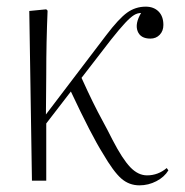

<svg xmlns="http://www.w3.org/2000/svg" viewBox="-20 -543 556 577"><path d="M399 14Q368 14 344.5 -6.5Q321 -27 289 -82Q255 -136 193 -268L119 -172V0H76L68 -510L119 -515L123 -511Q121 -463 120 -417Q119 -371 119 -319Q119 -267 118 -199L299 -437Q337 -487 362 -505Q387 -523 418 -523Q442 -523 456.5 -508.5Q471 -494 471 -468Q471 -450 460 -438.5Q449 -427 432 -427Q402 -427 393.5 -449.5Q385 -472 404 -504Q393 -504 382.5 -497.5Q372 -491 356 -474Q340 -457 313 -423L225 -309Q244 -267 259 -236.5Q274 -206 288.5 -179.5Q303 -153 318 -123Q348 -65 371.5 -40.5Q395 -16 422 -16Q455 -16 481 -38L486 -31Q474 -11 450 1.5Q426 14 399 14Z"/></svg>

Font: Display Extralight
Style: Regular
Weight: 200
Designer: Latin by Veronika Burian and Jose Scaglione. Greek by Irene Vlachou. Cyrillic by Vera Evstafieva.
Foundry: TypeTogether
Version: Version 3.002